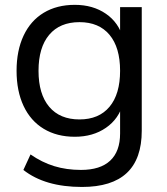

<svg xmlns="http://www.w3.org/2000/svg" viewBox="-20 -568 680 781"><path d="M75.1 123.3 104.2 60.2Q150.3 92.4 200.4 107.8Q250.5 123.2 309.4 123.2Q387.9 123.2 428.2 85.5Q468.5 47.9 468.5 -25.1V-147.7H480.7Q463.7 -84.6 411 -48.2Q358.3 -11.7 284.2 -11.7Q211.4 -11.7 157.9 -44Q104.4 -76.3 75.9 -137Q47.4 -197.8 47.4 -280Q47.4 -362.3 75.9 -423Q104.4 -483.8 157.9 -516.1Q211.4 -548.3 284.2 -548.3Q358.3 -548.3 411 -511.9Q463.7 -475.5 480.7 -411.7L468.5 -412.8V-539.1H556.6V-36.1Q556.6 78.2 496 135.4Q435.3 192.5 313.5 192.5Q238.4 192.5 178.6 175.2Q118.9 157.8 75.1 123.3ZM468.5 -280Q468.5 -374.9 425.5 -426.4Q382.4 -477.9 303.3 -477.9Q223.5 -477.9 180.1 -426.4Q136.7 -374.9 136.7 -280Q136.7 -185.2 180.1 -133.7Q223.5 -82.2 303.3 -82.2Q382.4 -82.2 425.5 -133.7Q468.5 -185.2 468.5 -280Z"/></svg>

Font: Min Sans VF VF
Style: Regular
Weight: 400
Designer: Jinseong-Kim, NotoSansCJK, Nunito
Foundry: Jinseong-Kim
Version: Version 1.420;Glyphs 3.1.2 (3151)